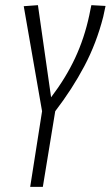

<svg xmlns="http://www.w3.org/2000/svg" viewBox="-20 -724 429 744"><path d="M97 0 143 -293 72 -700 127 -704 178 -347Q235 -422 271 -499Q307 -576 326 -665Q328 -675 330 -685Q332 -695 334 -704L389 -701Q385 -681 380 -659Q354 -557 307 -468Q260 -379 194 -293L146 0Z"/></svg>

Font: Georama Condensed Light
Style: Italic
Weight: 300
Width: 3
Italic angle: -9°
Designer: Jean-Baptiste Levee
Foundry: Production Type
Version: Version 1.000